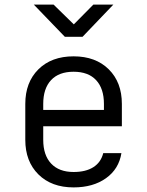

<svg xmlns="http://www.w3.org/2000/svg" viewBox="-20 -805 640 835"><path d="M300 10Q204 10 147 -46.5Q90 -103 90 -197V-353Q90 -447 147 -503.5Q204 -560 300 -560Q396 -560 453 -503.5Q510 -447 510 -353V-256H168V-197Q168 -130 202.5 -93.5Q237 -57 300 -57Q353 -57 386 -78Q419 -99 429 -139H508Q497 -70 441 -30Q385 10 300 10ZM168 -327H432V-353Q432 -420 398 -456.5Q364 -493 300 -493Q236 -493 202 -456.5Q168 -420 168 -353ZM262 -645 127 -785H213L301 -699L386 -785H473L339 -645Z"/></svg>

Font: Tiny Light
Style: Regular
Weight: 300
Monospace: yes
Designer: Philipp Nurullin, Konstantin Bulenkov
Foundry: JetBrains
Version: Version 2.251; ttfautohint (v1.8.4.7-5d5b)